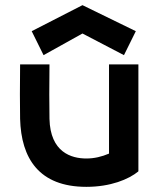

<svg xmlns="http://www.w3.org/2000/svg" viewBox="-20 -710 630 745"><path d="M517 -45 516 -46H517V-460H403V-114C375 -102 346 -95 315 -95C257 -95 175 -119 172 -249C171 -302 171 -377 172 -460H58C57 -377 57 -302 58 -249C62 -96 131 15 315 15C409 15 479 -14 517 -45ZM103 -589 149 -496 300 -580 461 -496 507 -589 300 -690Z"/></svg>

Font: KT Kiyosuna Sans Bold
Style: Regular
Weight: 700
Designer: [Zen Kaku Gothic] Yoshimichi Ohira
Version: Version 1.010;Glyphs 3.1.2 (3151)